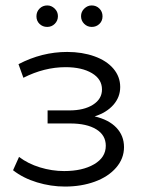

<svg xmlns="http://www.w3.org/2000/svg" viewBox="-20 -680 531 706"><path d="M219 6Q167 6 116 -9.5Q65 -25 28 -54L50 -103Q83 -78 127 -64.5Q171 -51 216 -51Q283 -51 326 -76Q369 -101 369 -144Q369 -183 334 -204.5Q299 -226 238 -226H155V-274H235Q289 -274 322 -295Q355 -316 355 -351Q355 -389 318 -411Q281 -433 221 -433Q143 -433 66 -394L48 -444Q134 -489 227 -489Q282 -489 327 -473Q372 -457 397 -427.5Q422 -398 422 -360Q422 -323 397 -294.5Q372 -266 328 -252Q380 -240 408 -210.5Q436 -181 436 -139Q436 -97 407 -63.5Q378 -30 328.5 -12Q279 6 219 6ZM114 -620Q114 -637 125.5 -648.5Q137 -660 154 -660Q169 -660 181 -648.5Q193 -637 193 -620.5Q193 -604 181.5 -592.5Q170 -581 153.5 -581Q137 -581 125.5 -592Q114 -603 114 -620ZM317 -660Q334 -660 345.5 -648.5Q357 -637 357 -620Q357 -603 345.5 -592Q334 -581 317.5 -581Q301 -581 289.5 -592.5Q278 -604 278 -620.5Q278 -637 290 -648.5Q302 -660 317 -660Z"/></svg>

Font: Montserrat Ace
Style: Regular
Weight: 400
Designer: Julieta Ulanovsky
Foundry: Julieta Ulanovsky
Version: Version 1